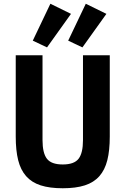

<svg xmlns="http://www.w3.org/2000/svg" viewBox="-20 -993 670 1025"><path d="M207 -698V-245Q207 -176 230.5 -145.5Q254 -115 315 -115Q376 -115 399.5 -145.5Q423 -176 423 -245V-698H566V-264Q566 -190 553 -138Q540 -86 510.5 -52.5Q481 -19 433 -3.5Q385 12 315 12Q245 12 197 -3.5Q149 -19 119.5 -52.5Q90 -86 77 -138Q64 -190 64 -264V-698ZM231 -740 155 -776 249 -973 359 -919ZM420 -740 344 -776 438 -973 548 -919Z"/></svg>

Font: IBM Plex Sans Cond
Style: Bold
Weight: 700
Width: 3
Designer: Mike Abbink, Paul van der Laan, Pieter van Rosmalen
Foundry: Bold Monday
Version: Version 1.3